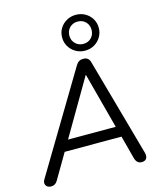

<svg xmlns="http://www.w3.org/2000/svg" viewBox="-141 -1091 1011 1200"><g transform="rotate(-15 364.5 -491.0)"><path d="M39.8 6.9Q24.8 6.9 14.8 -0.4Q4.8 -7.7 2.7 -19.9Q0.5 -32.1 9.2 -46.7L390.6 -683.3Q399.8 -698.4 411.2 -705.2Q422.7 -711.9 438.6 -711.9Q455.6 -711.9 466.5 -703.7Q477.4 -695.5 481.8 -679L658 -49.2Q663.9 -29.6 660.8 -17.4Q657.6 -5.2 648.6 0.9Q639.7 6.9 626.6 6.9Q609.2 6.9 598.7 -2.8Q588.1 -12.6 583.3 -31.5L539.4 -197.4L570.9 -180H145.3L185.7 -196L82.1 -19.4Q74.8 -6.2 64.3 0.4Q53.9 6.9 39.8 6.9ZM427.3 -609.5 208.2 -234.6 185.7 -248.6H552.4L529.1 -233.6L429.3 -609.5ZM464.3 -757.7Q431.4 -757.7 404.3 -773.4Q377.1 -789.1 361.4 -815.5Q345.7 -841.9 345.7 -873.8Q345.7 -906.6 361.4 -932.5Q377.1 -958.5 404.3 -973.9Q431.4 -989.4 464.3 -989.4Q498.2 -989.4 524.8 -973.9Q551.5 -958.5 567.2 -932.5Q582.9 -906.6 582.9 -873.8Q582.9 -841.9 567.2 -815.5Q551.5 -789.1 524.8 -773.4Q498.2 -757.7 464.3 -757.7ZM464.3 -801.4Q496.5 -801.4 516.3 -822.3Q536.2 -843.1 536.2 -873.8Q536.2 -904.4 516.3 -925Q496.5 -945.7 464.3 -945.7Q433.1 -945.7 412.8 -925Q392.4 -904.4 392.4 -873.8Q392.4 -843.1 412.8 -822.3Q433.1 -801.4 464.3 -801.4Z"/></g></svg>

Font: Nunito ExtraLight
Style: Italic
Weight: 200
Italic angle: -9°
Designer: Vernon Adams
Foundry: Vernon Adams
Version: Version 3.602